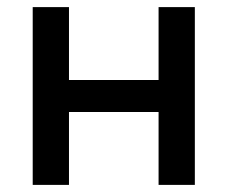

<svg xmlns="http://www.w3.org/2000/svg" viewBox="-20 -520 640 540"><path d="M72 0H174V-205H426V0H528V-500H426V-295H174V-500H72Z"/></svg>

Font: LT Wave Mono Medium
Style: Regular
Weight: 500
Designer: Daniel Lyons
Version: Version 2.5 (Glyphs App)